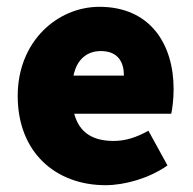

<svg xmlns="http://www.w3.org/2000/svg" viewBox="-20 -532 566 564"><path d="M290 12C346 12 418 -8 472 -46L416 -148C380 -128 348 -118 314 -118C258 -118 214 -138 198 -198H483C486 -210 490 -240 490 -270C490 -404 420 -512 272 -512C150 -512 32 -412 32 -250C32 -84 144 12 290 12ZM196 -310C206 -360 238 -382 276 -382C328 -382 344 -348 344 -310Z"/></svg>

Font: Giro Sans Black
Style: Regular
Weight: 900
Designer: Paul D. Hunt
Foundry: Adobe Systems Incorporated
Version: Version 1.000;PS 1.0;hotconv 1.0.88;makeotf.lib2.5.647800